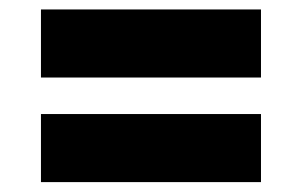

<svg xmlns="http://www.w3.org/2000/svg" viewBox="-20 -502 626 398"><path d="M521 -341.3H64.9V-482.4H521ZM521 -124.5H64.9V-265.6H521Z"/></svg>

Font: Heebo Black
Style: Regular
Weight: 900
Designer: Oded Ezer
Foundry: Ezer Type House
Version: Version 3.100